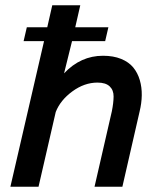

<svg xmlns="http://www.w3.org/2000/svg" viewBox="-20 -710 603 730"><path d="M19.5 0 147.5 -553.7H69.8L82 -606.4H159.7L178.7 -689.9H285.2L266.1 -606.4H392.1L379.9 -553.7H253.9L223.6 -431.2Q286.6 -498 371.6 -498Q411.1 -498 440.4 -486.1Q469.7 -474.1 486.6 -453.6Q503.4 -433.1 511.5 -405.5Q519.5 -377.9 519 -347.9Q518.6 -317.9 510.7 -285.6L445.3 0H339.4L405.3 -287.1Q411.6 -318.8 411.9 -343Q412.1 -367.2 397 -381.6Q381.8 -396 350.6 -396Q300.8 -396 255.1 -362.5Q209.5 -329.1 191.9 -284.2L126.5 0Z"/></svg>

Font: HK Grotesk SemiBold Italic
Style: Regular
Weight: 600
Italic angle: -13°
Designer: Alfredo Marco Pradil and Stefan Peev
Foundry: Hanken Design Co.
Version: Version 1.000;PS 001.000;hotconv 1.0.88;makeotf.lib2.5.64775